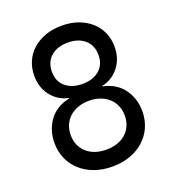

<svg xmlns="http://www.w3.org/2000/svg" viewBox="-136 -846 872 961"><g transform="rotate(-20 300.0 -365.0)"><path d="M300 10Q248 10 205 -5.5Q162 -21 131 -49Q100 -77 83 -115.5Q66 -154 66 -200Q66 -236 76.5 -267Q87 -298 105.5 -322Q124 -346 151 -362Q178 -378 211 -384V-387Q154 -400 120 -444.5Q86 -489 86 -551Q86 -592 101.5 -627Q117 -662 145.5 -687Q174 -712 213 -726Q252 -740 300 -740Q348 -740 387 -726Q426 -712 454.5 -687Q483 -662 498.5 -627Q514 -592 514 -551Q514 -489 480 -444.5Q446 -400 389 -387V-384Q422 -378 449 -362Q476 -346 494.5 -322Q513 -298 523.5 -267Q534 -236 534 -200Q534 -154 517 -115.5Q500 -77 469 -49Q438 -21 395 -5.5Q352 10 300 10ZM300 -80Q332 -80 358.5 -89Q385 -98 404 -115Q423 -132 433.5 -156Q444 -180 444 -209Q444 -238 433.5 -262.5Q423 -287 404 -304Q385 -321 358.5 -330.5Q332 -340 300 -340Q268 -340 241.5 -330.5Q215 -321 196 -304Q177 -287 166.5 -262.5Q156 -238 156 -209Q156 -180 166.5 -156Q177 -132 196 -115Q215 -98 241.5 -89Q268 -80 300 -80ZM300 -430Q356 -430 390 -459Q424 -488 424 -539Q424 -591 390 -620.5Q356 -650 300 -650Q244 -650 210 -620.5Q176 -591 176 -539Q176 -488 210 -459Q244 -430 300 -430Z"/></g></svg>

Font: Maple Mono NF CN
Style: Regular
Weight: 400
Monospace: yes
Designer: subframe7536
Version: Version 7.000